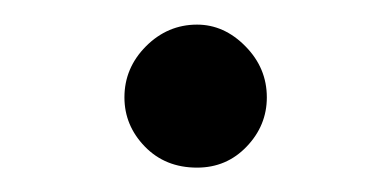

<svg xmlns="http://www.w3.org/2000/svg" viewBox="-20 -374 318 156"><path d="M140.1 -237.8Q114.3 -237.8 97.7 -254.9Q81.1 -272 81.1 -294.9Q81.1 -318.8 98.6 -336.4Q116.2 -354 140.1 -354Q162.1 -354 179.4 -336.4Q196.8 -318.8 196.8 -294.9Q196.8 -272 180.4 -254.9Q164.1 -237.8 140.1 -237.8Z"/></svg>

Font: Linux Libertine
Style: Semibold Italic
Weight: 600
Italic angle: -11.5°
Designer: Philipp H. Poll
Foundry: Philipp H. Poll
Version: Version 5.1.2 ; ttfautohint (v0.9)